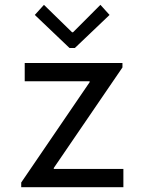

<svg xmlns="http://www.w3.org/2000/svg" viewBox="-20 -780 602 800"><path d="M68.4 0V-19.5L353.5 -437.5V-441.4H83V-517.6H490.2V-499L204.1 -80.1V-76.2H494.1V0ZM163.1 -759.8 280.3 -645.5H284.2L398.4 -759.8L436.5 -717.8L292 -580.1H269.5L125 -717.8Z"/></svg>

Font: Reddit Mono
Style: Regular
Weight: 400
Monospace: yes
Designer: Stephen Hutchings
Foundry: Reddit
Version: Version 1.014; ttfautohint (v1.8.4.7-5d5b)